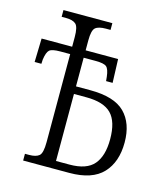

<svg xmlns="http://www.w3.org/2000/svg" viewBox="-108 -797 762 880"><g transform="rotate(15 273.5 -357.0)"><path d="M84 0V-32H104Q136 -32 151 -44.5Q166 -57 166 -109V-527H119Q80 -527 68 -516.5Q56 -506 51 -470L50 -450H18L21 -562H166V-608Q166 -656 151.5 -669Q137 -682 105 -682H84V-714H316V-682H294Q259 -682 244.5 -669.5Q230 -657 230 -609V-562H384L388 -450H357L355 -470Q351 -506 338.5 -516.5Q326 -527 287 -527H230V-391H298Q412 -391 462 -341Q512 -291 512 -200Q512 -107 461.5 -53.5Q411 0 303 0ZM294 -37Q375 -37 409.5 -77.5Q444 -118 444 -197Q444 -281 407.5 -318Q371 -355 289 -355H230V-37Z"/></g></svg>

Font: Noto Serif Condensed Light
Style: Regular
Weight: 300
Width: 3
Designer: Monotype Design Team
Foundry: Monotype Imaging Inc.
Version: Version 2.013